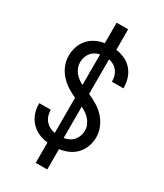

<svg xmlns="http://www.w3.org/2000/svg" viewBox="-231 -932 963 1127"><g transform="rotate(30 250.0 -368.0)"><path d="M211 107V-31Q179 -34 149.5 -47Q120 -60 98 -83.5Q76 -107 65 -137.5Q54 -168 54 -200V-207H132V-203Q132 -185 138 -167Q144 -149 156 -135Q168 -121 184.5 -112.5Q201 -104 220 -101V-339Q189 -353 161 -371Q133 -389 111 -414Q89 -439 76.5 -470.5Q64 -502 64 -536Q64 -566 74 -596Q84 -626 104 -649Q124 -672 152.5 -686Q181 -700 211 -704V-843H289V-704Q320 -700 348.5 -687Q377 -674 397.5 -650.5Q418 -627 428 -597Q438 -567 438 -536V-529H360V-533Q360 -551 355 -568Q350 -585 339.5 -599Q329 -613 313.5 -622Q298 -631 280 -634V-400Q312 -386 341.5 -368Q371 -350 394 -324.5Q417 -299 430.5 -266.5Q444 -234 444 -200Q444 -168 433 -137.5Q422 -107 400.5 -84Q379 -61 349.5 -48Q320 -35 289 -31V107ZM220 -426V-633Q203 -630 188 -621.5Q173 -613 162.5 -599.5Q152 -586 146.5 -569.5Q141 -553 141 -536Q141 -518 147 -501Q153 -484 164 -470Q175 -456 189.5 -445Q204 -434 220 -426ZM280 -101Q298 -104 314.5 -112Q331 -120 342.5 -133.5Q354 -147 360.5 -164.5Q367 -182 367 -200Q367 -219 360 -236.5Q353 -254 341 -268.5Q329 -283 313 -294Q297 -305 280 -313Z"/></g></svg>

Font: Iosevka www.saffi
Style: Regular
Weight: 400
Monospace: yes
Designer: Belleve Invis
Foundry: Belleve Invis
Version: Version 22.0.2; ttfautohint (v1.8.3)